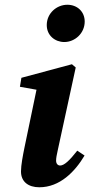

<svg xmlns="http://www.w3.org/2000/svg" viewBox="-20 -769 375 804"><path d="M67.9 -51C67.9 -8.3 98.2 15.2 144.7 15.2C230.9 15.2 294.1 -50.4 334.1 -117.7L303.6 -138.1C270.5 -95.9 248.6 -75.9 231.8 -75.9C222.3 -75.9 214.9 -83.2 214.9 -96.5C214.9 -107 217.5 -120.8 221.7 -139.3L297.1 -486.4L281.2 -500L69.6 -443.2L63.4 -405.6L159.6 -388.5L137.6 -416.2L82.2 -149.7C76.1 -119.5 67.9 -78 67.9 -51ZM249.3 -593C293.7 -593 334.7 -629.7 334.7 -678.8C334.7 -719.8 304 -749.1 261.9 -749.1C217.5 -749.1 175.8 -713.6 175.8 -664C175.8 -620 210.8 -593 249.3 -593Z"/></svg>

Font: Source Serif Variable
Style: Italic
Weight: 389
Italic angle: -12°
Designer: Frank Grießhammer
Foundry: Adobe Systems Incorporated
Version: Version 3.001;hotconv 1.0.111;makeotfexe 2.5.65597